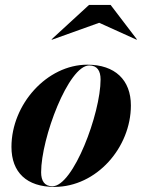

<svg xmlns="http://www.w3.org/2000/svg" viewBox="-20 -724 563 754"><path d="M369.5 -634.5 516.5 -568 517.5 -569.5 414.5 -704.5H329.5L182.5 -569.5L184 -568ZM193.5 10C359.5 10 494 -145 494 -310C494 -410 431.5 -470 323 -470C164.5 -470 25 -314.5 25 -147C25 -47 85 10 193.5 10ZM186 7.5C155 7.5 141.5 -13.5 141.5 -47.5C141.5 -181.5 249 -467 330.5 -467C361.5 -467 375 -446 375 -412C375 -278 267.5 7.5 186 7.5Z"/></svg>

Font: Bodoni* 72pt
Style: Bold Italic
Weight: 700
Italic angle: -13°
Version: Version 2.3